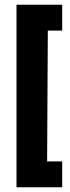

<svg xmlns="http://www.w3.org/2000/svg" viewBox="-20 -759 298 815"><path d="M50 36V-739H244V-629H183L180 -74H244V36Z"/></svg>

Font: Stick No Bills ExtraLight ExtraBold
Style: Regular
Weight: 800
Version: Version 2.000